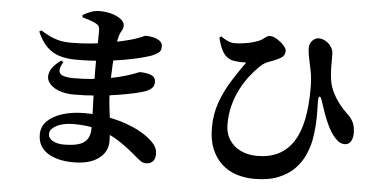

<svg xmlns="http://www.w3.org/2000/svg" viewBox="-55 -907 2111 1072"><g transform="rotate(5 1000.0 -371.0)"><path d="M389 54Q300 54 244.5 19Q189 -16 189 -85Q189 -129 220 -160Q251 -191 305 -208Q359 -225 428 -225Q499 -225 558 -214Q617 -203 662 -187Q707 -171 737.5 -154Q768 -137 784 -125Q811 -105 828 -83Q845 -61 845 -32Q845 -4 831 10Q817 24 796 24Q777 24 764.5 15.5Q752 7 733 -9Q684 -52 631.5 -86.5Q579 -121 516.5 -140Q454 -159 373 -159Q314 -159 277 -139Q240 -119 240 -93Q240 -68 265 -54Q290 -40 327 -40Q373 -40 405.5 -48.5Q438 -57 456 -80Q474 -103 474 -147Q474 -189 472 -244Q470 -299 468 -357Q466 -415 466 -468Q466 -499 466 -533Q466 -567 467 -599Q468 -631 468 -656Q468 -681 468 -694Q468 -709 462 -717Q456 -725 444 -731Q428 -739 411 -744.5Q394 -750 370 -757L368 -769Q388 -781 411.5 -790.5Q435 -800 464 -800Q498 -800 530 -791Q562 -782 582.5 -766Q603 -750 603 -730Q603 -715 595 -702.5Q587 -690 581 -672Q574 -649 568.5 -604Q563 -559 560 -503.5Q557 -448 557 -390Q557 -322 563 -271.5Q569 -221 574.5 -176.5Q580 -132 580 -80Q580 -20 529.5 17Q479 54 389 54ZM359 -323Q309 -323 271.5 -338Q234 -353 217 -379Q200 -405 212 -438Q224 -471 272 -506L285 -498Q266 -467 267.5 -448.5Q269 -430 290 -422Q311 -414 350 -414Q406 -414 457.5 -419Q509 -424 557.5 -433.5Q606 -443 651 -457Q685 -468 698.5 -474Q712 -480 717 -480Q751 -480 777.5 -470Q804 -460 804 -432Q804 -410 791.5 -398Q779 -386 760 -378Q742 -371 701.5 -361.5Q661 -352 605.5 -343Q550 -334 486.5 -328.5Q423 -323 359 -323ZM354 -518Q305 -518 264.5 -529.5Q224 -541 192 -571Q160 -601 136 -657L147 -664Q173 -648 197.5 -636Q222 -624 250.5 -617Q279 -610 319 -610Q373 -610 426 -615Q479 -620 525 -628.5Q571 -637 607.5 -645.5Q644 -654 666 -661Q700 -672 713 -678.5Q726 -685 731 -685Q746 -685 768 -681Q790 -677 807.5 -665.5Q825 -654 825 -633Q825 -609 811.5 -598.5Q798 -588 774 -578Q752 -570 713 -560Q674 -550 619.5 -540.5Q565 -531 498 -524.5Q431 -518 354 -518Z M1403 58Q1350 58 1303 43Q1256 28 1220.5 -4.5Q1185 -37 1164 -86.5Q1143 -136 1143 -205Q1143 -282 1166.5 -348Q1190 -414 1227 -473Q1264 -532 1302 -585Q1286 -584 1259 -585.5Q1232 -587 1215 -593Q1187 -604 1169.5 -633Q1152 -662 1141 -711L1151 -718Q1169 -705 1188.5 -696Q1208 -687 1229 -687Q1247 -687 1275.5 -690.5Q1304 -694 1332.5 -702Q1361 -710 1379 -721Q1394 -731 1402 -737.5Q1410 -744 1423 -744Q1441 -744 1462.5 -730.5Q1484 -717 1500 -699.5Q1516 -682 1516 -669Q1516 -654 1509 -643Q1502 -632 1479 -621Q1457 -610 1428 -600Q1399 -590 1375 -565Q1349 -540 1323 -506Q1297 -472 1275.5 -430Q1254 -388 1241 -338.5Q1228 -289 1228 -233Q1228 -182 1252 -145.5Q1276 -109 1316.5 -90Q1357 -71 1408 -71Q1478 -71 1528 -97Q1578 -123 1610.5 -173.5Q1643 -224 1658 -299Q1673 -374 1673 -472Q1673 -496 1671 -523.5Q1669 -551 1662 -583Q1659 -597 1654.5 -617.5Q1650 -638 1646.5 -658.5Q1643 -679 1643 -695Q1643 -722 1659 -738.5Q1675 -755 1695 -755Q1717 -754 1735.5 -742.5Q1754 -731 1765.5 -713Q1777 -695 1777 -674Q1777 -631 1777.5 -594.5Q1778 -558 1784 -522Q1790 -490 1805.5 -459Q1821 -428 1842.5 -400Q1864 -372 1886 -352Q1907 -334 1920.5 -310Q1934 -286 1935 -245Q1935 -217 1923.5 -198Q1912 -179 1889 -179Q1866 -179 1847 -196Q1828 -213 1813 -236Q1801 -254 1788 -282Q1775 -310 1763 -343.5Q1751 -377 1741 -409Q1734 -432 1727 -431Q1720 -430 1720 -405Q1720 -386 1721 -351Q1722 -316 1719.5 -272Q1717 -228 1708 -181Q1700 -143 1681.5 -101Q1663 -59 1628 -23Q1593 13 1538 35.5Q1483 58 1403 58Z"/></g></svg>

Font: Noto Serif HK ExtraLight ExtraBold
Style: Regular
Weight: 800
Version: Version 2.003-H1;hotconv 1.1.1;makeotfexe 2.6.0